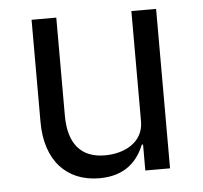

<svg xmlns="http://www.w3.org/2000/svg" viewBox="-44 -561 655 619"><g transform="rotate(-5 284.0 -252.0)"><path d="M403 0H483V-516H403V-159C403 -91 341 -60 278 -60C201 -60 160 -107 160 -199V-516H80V-185C80 -60 148 12 254 12C340 12 379 -35 399 -84H403Z"/></g></svg>

Font: IBM Plex Thai Looped
Style: Regular
Weight: 400
Designer: Mike Abbink, Paul van der Laan, Pieter van Rosmalen, Ben Mitchell, Mark Frömberg
Foundry: Bold Monday
Version: Version 1.0